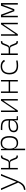

<svg xmlns="http://www.w3.org/2000/svg" viewBox="2528 -3096 802 5899"><g transform="rotate(-90 2929.5 -146.0)"><path d="M48.3 234.4 90.8 228C196.8 212.4 264.6 141.1 340.8 -45.9L532.7 -517.6H481L305.7 -70.3C302.2 -61 298.3 -52.2 294.9 -43.9H293L90.3 -517.6H38.6L264.6 0H275.4C217.8 120.6 159.2 169.4 79.1 184.1L46.4 189.9Z M674.8 0H720.7V-236.8H877C904.8 -236.8 924.3 -222.2 936.5 -191.9L997.1 -44.9C1010.3 -13.2 1037.1 2.4 1079.1 2.4H1100.1V-41.5H1081.5C1060.1 -41.5 1045.4 -50.3 1038.1 -67.9L984.9 -196.8C968.8 -236.3 941.9 -256.3 905.3 -256.8V-260.7C941.9 -261.2 968.8 -281.2 984.9 -320.8L1038.1 -449.7C1045.4 -467.3 1060.1 -476.1 1081.5 -476.1H1100.1V-520H1079.1C1037.1 -520 1010.3 -504.4 997.1 -472.7L936.5 -325.7C924.3 -295.4 904.8 -280.8 877 -280.8H720.7V-517.6H674.8Z M1265.6 224.6H1311.5V-122.1H1315.9C1332.5 -40.5 1387.7 9.8 1492.7 9.8C1628.4 9.8 1699.2 -80.6 1699.2 -253.9C1699.2 -433.6 1627.4 -527.3 1489.7 -527.3C1391.6 -527.3 1331.5 -484.4 1315.4 -401.4H1311L1301.8 -517.6H1265.6ZM1311.5 -255.9V-261.2C1311.5 -406.7 1370.6 -482.4 1483.9 -482.4C1594.7 -482.4 1652.3 -404.3 1652.3 -253.9C1652.3 -110.4 1594.2 -35.2 1482.9 -35.2C1370.1 -35.2 1311.5 -110.8 1311.5 -255.9Z M2186.5 4.9 2311.5 0V-30.8L2222.2 -37.1V-291.5C2222.2 -449.7 2150.4 -518.6 1982.4 -521L1889.6 -522.5L1879.9 -477.5L1982.4 -476.1C2117.7 -474.1 2175.3 -421.9 2175.3 -297.9V-276.9C2139.2 -283.2 2090.8 -286.1 2040 -286.1C1890.6 -286.1 1816.4 -232.4 1816.4 -124C1816.4 -39.1 1874.5 9.8 1976.6 9.8C2080.6 9.8 2161.6 -41 2175.8 -109.4H2181.6ZM2175.3 -236.8V-181.2C2175.3 -98.1 2089.8 -35.2 1976.6 -35.2C1904.8 -35.2 1863.3 -68.4 1863.3 -127.4C1863.3 -205.1 1920.9 -243.7 2037.6 -243.7C2082 -243.7 2134.3 -243.7 2175.3 -236.8Z M2437.5 0H2485.8L2780.3 -439.5H2790V0H2835.9V-517.6H2787.6L2493.2 -78.1H2483.4V-517.6H2437.5Z M3376 0H3421.9V-517.6H3376V-280.8H3069.3V-517.6H3023.4V0H3069.3V-236.8H3376Z M3858.4 9.8C3912.1 9.8 3969.2 6.3 4022.5 -7.3L4016.6 -51.8C3966.3 -41.5 3913.6 -35.2 3860.4 -35.2C3715.8 -35.2 3640.6 -113.8 3640.6 -264.6C3640.6 -403.8 3714.4 -482.4 3840.8 -482.4C3906.2 -482.4 3963.9 -460 3999 -394L4039.6 -419.9C4010.7 -488.3 3939.5 -527.3 3844.7 -527.3C3683.6 -527.3 3593.8 -428.7 3593.8 -259.8C3593.8 -82.5 3684.6 9.8 3858.4 9.8Z M4190.4 0H4236.3V-236.8H4392.6C4420.4 -236.8 4439.9 -222.2 4452.1 -191.9L4512.7 -44.9C4525.9 -13.2 4552.7 2.4 4594.7 2.4H4615.7V-41.5H4597.2C4575.7 -41.5 4561 -50.3 4553.7 -67.9L4500.5 -196.8C4484.4 -236.3 4457.5 -256.3 4420.9 -256.8V-260.7C4457.5 -261.2 4484.4 -281.2 4500.5 -320.8L4553.7 -449.7C4561 -467.3 4575.7 -476.1 4597.2 -476.1H4615.7V-520H4594.7C4552.7 -520 4525.9 -504.4 4512.7 -472.7L4452.1 -325.7C4439.9 -295.4 4420.4 -280.8 4392.6 -280.8H4236.3V-517.6H4190.4Z M4781.2 0H4829.6L5124 -439.5H5133.8V0H5179.7V-517.6H5131.3L4836.9 -78.1H4827.1V-517.6H4781.2Z M5348.1 0H5394V-473.6H5397L5535.6 -107.4H5597.7L5735.8 -473.6H5738.8V0H5784.7V-517.6H5704.6L5568.4 -151.4H5564.5L5428.2 -517.6H5348.1Z"/></g></svg>

Font: Cascadia Mono PL ExtraLight
Style: Regular
Weight: 200
Monospace: yes
Designer: Aaron Bell
Foundry: Saja Typeworks
Version: Version 2404.023